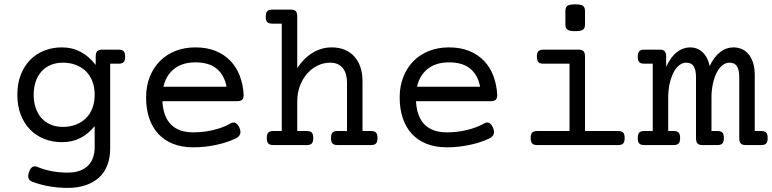

<svg xmlns="http://www.w3.org/2000/svg" viewBox="-20 -686 3650 908"><path d="M427.7 -237.8Q427.7 -273.9 416.5 -302.2Q405.3 -330.6 385.3 -349.9Q365.2 -369.1 337.6 -379.4Q310.1 -389.6 277.8 -389.6Q244.6 -389.6 218.8 -378.4Q192.9 -367.2 175.3 -346.9Q157.7 -326.7 148.4 -298.8Q139.2 -271 139.2 -237.8Q139.2 -204.6 148.4 -176.8Q157.7 -148.9 175.3 -128.7Q192.9 -108.4 218.8 -97.2Q244.6 -85.9 277.8 -85.9Q310.1 -85.9 337.6 -96.2Q365.2 -106.4 385.3 -125.7Q405.3 -145 416.5 -173.3Q427.7 -201.7 427.7 -237.8ZM155.8 103Q189.5 117.2 226.6 123.8Q263.7 130.4 299.3 130.4Q332 130.4 356.2 121.8Q380.4 113.3 396.2 97.4Q412.1 81.5 419.9 59.6Q427.7 37.6 427.7 10.7V-89.8Q398.4 -53.2 360.1 -33.4Q321.8 -13.7 272.9 -13.7Q227.5 -13.7 189 -29.1Q150.4 -44.4 122.3 -73.2Q94.2 -102.1 78.1 -143.6Q62 -185.1 62 -237.8Q62 -290.5 78.1 -332Q94.2 -373.5 122.3 -402.3Q150.4 -431.2 189 -446.5Q227.5 -461.9 272.9 -461.9Q321.8 -461.9 362.1 -440.2Q402.3 -418.5 432.6 -378.9V-418Q432.6 -436.5 439.7 -443.8Q446.8 -451.2 463.4 -451.2H541Q557.6 -451.2 564.7 -443.8Q571.8 -436.5 571.8 -418Q571.8 -399.4 564.7 -392.1Q557.6 -384.8 541 -384.8H501V17.1Q501 61 487.5 95.5Q474.1 129.9 448.2 153.6Q422.4 177.2 384.8 189.9Q347.2 202.6 299.3 202.6Q256.8 202.6 213.9 195.3Q170.9 188 132.3 173.3Q119.1 168 115 157.2Q110.8 146.5 117.2 127.9Q123.5 109.4 133.5 103.5Q143.6 97.7 155.8 103Z M748 -207.5Q752 -133.8 788.8 -96.9Q825.7 -60.1 894 -60.1Q943.4 -60.1 989.7 -71.3Q1036.1 -82.5 1069.8 -102.1Q1085.4 -110.8 1095.9 -103.5Q1106.4 -96.2 1112.8 -80.6Q1119.6 -64.9 1115.7 -52.5Q1111.8 -40 1095.7 -31.7Q1076.7 -22.5 1053.5 -14.6Q1030.3 -6.8 1004.2 -1.2Q978 4.4 950.2 7.6Q922.4 10.7 894 10.7Q840.3 10.7 798.8 -5.6Q757.3 -22 729 -52.5Q700.7 -83 685.8 -126.7Q670.9 -170.4 670.9 -225.6Q670.9 -278.8 688.2 -322.5Q705.6 -366.2 736.3 -397.2Q767.1 -428.2 809.8 -445.1Q852.5 -461.9 903.8 -461.9Q958 -461.9 999.5 -445.1Q1041 -428.2 1069.6 -398.4Q1098.1 -368.7 1113.8 -327.6Q1129.4 -286.6 1132.3 -237.8Q1132.3 -221.2 1125.2 -214.4Q1118.2 -207.5 1101.6 -207.5ZM903.8 -391.1Q842.8 -391.1 804 -360.6Q765.1 -330.1 752.9 -275.9H1051.3Q1041 -331.1 1004.9 -361.1Q968.8 -391.1 903.8 -391.1Z M1312.5 -574.2H1267.6Q1251 -574.2 1243.9 -581.5Q1236.8 -588.9 1236.8 -607.4Q1236.8 -626 1243.9 -633.3Q1251 -640.6 1267.6 -640.6H1355Q1371.6 -640.6 1378.7 -633.3Q1385.7 -626 1385.7 -607.4V-364.3Q1417.5 -411.6 1459 -436.8Q1500.5 -461.9 1549.3 -461.9Q1583 -461.9 1609.9 -450.7Q1636.7 -439.5 1655.5 -418.9Q1674.3 -398.4 1684.3 -368.9Q1694.3 -339.4 1694.3 -302.7V-66.4H1734.4Q1751 -66.4 1758.1 -59.1Q1765.1 -51.8 1765.1 -33.2Q1765.1 -14.6 1758.1 -7.3Q1751 0 1734.4 0H1576.2Q1559.6 0 1552.5 -7.3Q1545.4 -14.6 1545.4 -33.2Q1545.4 -51.8 1552.5 -59.1Q1559.6 -66.4 1576.2 -66.4H1621.1V-295.4Q1621.1 -316.4 1616.2 -333.7Q1611.3 -351.1 1601.6 -363.5Q1591.8 -376 1576.9 -382.8Q1562 -389.6 1542 -389.6Q1510.7 -389.6 1482.4 -376Q1454.1 -362.3 1432.6 -337.9Q1411.1 -313.5 1398.4 -279.8Q1385.7 -246.1 1385.7 -206.1V-66.4H1430.7Q1447.3 -66.4 1454.3 -59.1Q1461.4 -51.8 1461.4 -33.2Q1461.4 -14.6 1454.3 -7.3Q1447.3 0 1430.7 0H1272.5Q1255.9 0 1248.8 -7.3Q1241.7 -14.6 1241.7 -33.2Q1241.7 -51.8 1248.8 -59.1Q1255.9 -66.4 1272.5 -66.4H1312.5Z M1947.3 -207.5Q1951.2 -133.8 1988 -96.9Q2024.9 -60.1 2093.3 -60.1Q2142.6 -60.1 2189 -71.3Q2235.4 -82.5 2269 -102.1Q2284.7 -110.8 2295.2 -103.5Q2305.7 -96.2 2312 -80.6Q2318.8 -64.9 2314.9 -52.5Q2311 -40 2294.9 -31.7Q2275.9 -22.5 2252.7 -14.6Q2229.5 -6.8 2203.4 -1.2Q2177.2 4.4 2149.4 7.6Q2121.6 10.7 2093.3 10.7Q2039.6 10.7 1998 -5.6Q1956.5 -22 1928.2 -52.5Q1899.9 -83 1885 -126.7Q1870.1 -170.4 1870.1 -225.6Q1870.1 -278.8 1887.5 -322.5Q1904.8 -366.2 1935.5 -397.2Q1966.3 -428.2 2009 -445.1Q2051.8 -461.9 2103 -461.9Q2157.2 -461.9 2198.7 -445.1Q2240.2 -428.2 2268.8 -398.4Q2297.4 -368.7 2313 -327.6Q2328.6 -286.6 2331.5 -237.8Q2331.5 -221.2 2324.5 -214.4Q2317.4 -207.5 2300.8 -207.5ZM2103 -391.1Q2042 -391.1 2003.2 -360.6Q1964.4 -330.1 1952.1 -275.9H2250.5Q2240.2 -331.1 2204.1 -361.1Q2168 -391.1 2103 -391.1Z M2673.3 -384.8H2549.8Q2533.2 -384.8 2526.1 -392.1Q2519 -399.4 2519 -418Q2519 -436.5 2526.1 -443.8Q2533.2 -451.2 2549.8 -451.2H2715.8Q2732.4 -451.2 2739.5 -443.8Q2746.6 -436.5 2746.6 -418V-66.4H2903.3Q2919.9 -66.4 2927 -59.1Q2934.1 -51.8 2934.1 -33.2Q2934.1 -14.6 2927 -7.3Q2919.9 0 2903.3 0H2520.5Q2503.9 0 2496.8 -7.3Q2489.7 -14.6 2489.7 -33.2Q2489.7 -51.8 2496.8 -59.1Q2503.9 -66.4 2520.5 -66.4H2673.3ZM2746.6 -570.3Q2746.6 -553.2 2737.3 -545.9Q2728 -538.6 2700.2 -538.6Q2672.4 -538.6 2663.1 -545.9Q2653.8 -553.2 2653.8 -570.3V-633.8Q2653.8 -650.9 2663.1 -658.2Q2672.4 -665.5 2700.2 -665.5Q2728 -665.5 2737.3 -658.2Q2746.6 -650.9 2746.6 -633.8Z M3130.4 -369.6Q3151.9 -417 3181.2 -439.5Q3210.4 -461.9 3244.1 -461.9Q3260.3 -461.9 3274.7 -456.5Q3289.1 -451.2 3301.3 -440.2Q3313.5 -429.2 3322.5 -412.6Q3331.5 -396 3335.9 -373.5Q3357.9 -418.5 3386.2 -440.2Q3414.6 -461.9 3448.2 -461.9Q3469.2 -461.9 3487.5 -454.1Q3505.9 -446.3 3519.5 -430.2Q3533.2 -414.1 3541.3 -389.4Q3549.3 -364.7 3549.3 -331.1V-66.4H3579.6Q3596.2 -66.4 3603.3 -59.1Q3610.4 -51.8 3610.4 -33.2Q3610.4 -14.6 3603.3 -7.3Q3596.2 0 3579.6 0H3506.8Q3490.2 0 3483.2 -7.3Q3476.1 -14.6 3476.1 -33.2V-322.3Q3476.1 -355 3465.3 -372.3Q3454.6 -389.6 3429.7 -389.6Q3412.1 -389.6 3396.7 -377.4Q3381.3 -365.2 3369.9 -343.3Q3358.4 -321.3 3351.6 -290.8Q3344.7 -260.3 3344.7 -223.1V-66.4H3372.6Q3389.2 -66.4 3396.2 -59.1Q3403.3 -51.8 3403.3 -33.2Q3403.3 -14.6 3396.2 -7.3Q3389.2 0 3372.6 0H3302.2Q3285.6 0 3278.6 -7.3Q3271.5 -14.6 3271.5 -33.2V-322.3Q3271.5 -355 3260.7 -372.3Q3250 -389.6 3225.1 -389.6Q3207.5 -389.6 3192.1 -377.4Q3176.8 -365.2 3165.3 -343.3Q3153.8 -321.3 3147 -290.8Q3140.1 -260.3 3140.1 -223.1V-66.4H3165.5Q3182.1 -66.4 3189.2 -59.1Q3196.3 -51.8 3196.3 -33.2Q3196.3 -14.6 3189.2 -7.3Q3182.1 0 3165.5 0H3026.9Q3010.3 0 3003.2 -7.3Q2996.1 -14.6 2996.1 -33.2Q2996.1 -51.8 3003.2 -59.1Q3010.3 -66.4 3026.9 -66.4H3066.9V-384.8H3026.9Q3010.3 -384.8 3003.2 -392.1Q2996.1 -399.4 2996.1 -418Q2996.1 -436.5 3003.2 -443.8Q3010.3 -451.2 3026.9 -451.2H3099.6Q3116.2 -451.2 3123.3 -443.8Q3130.4 -436.5 3130.4 -418Z"/></svg>

Font: Courier Prime
Style: Regular
Weight: 400
Designer: Alan Dague-Greene
Foundry: Quote-Unquote Apps
Version: Version 1.203